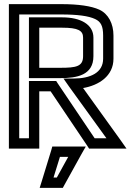

<svg xmlns="http://www.w3.org/2000/svg" viewBox="-20 -694 632 929"><path d="M529 -410V-522C529 -580 504 -627 461 -647C422 -665 359 -674 276 -674H48H23V-649V0V25H48H145H170V0V-252H225L404 14L411 25H425H544H592L564 -15L382 -268C458 -281 529 -326 529 -410ZM479 -410C479 -342 417 -314 336 -314H287L315 -274L495 -25H438L259 -291L252 -302H239H145H120V-277V-25H73V-624H276C355 -624 408 -617 440 -602C468 -589 479 -568 479 -522V-410ZM272 -366H170V-560H281C358 -560 382 -546 382 -512V-422C382 -372 348 -366 272 -366ZM272 -316C352 -316 432 -330 432 -422V-512C432 -575 371 -610 281 -610H145H120V-585V-341V-316H145H272ZM353 15H252H233L228 33L182 183L172 215H206H270H284L291 202L374 52L395 15H353ZM310 65 255 165H239L270 65H310Z"/></svg>

Font: Gamestation DisplayOutline
Style: Regular
Weight: 400
Designer: Jonas Hecksher
Foundry: Jonas Hecksher, Playtypeª, e-types AS
Version: Version 1.003